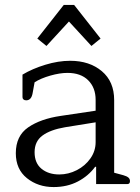

<svg xmlns="http://www.w3.org/2000/svg" viewBox="-20 -745 568 777"><path d="M131 -589 238 -725H280L387 -589L350 -559L259 -658L168 -559ZM44 -125Q44 -195 94 -229.5Q144 -264 226 -276L367 -297V-341Q367 -390 337 -420Q307 -450 253 -450Q222 -450 183.5 -439Q145 -428 120 -412L112 -368Q107 -339 86 -339Q79 -339 75 -342.5Q71 -346 71 -352V-443Q111 -467 163.5 -483Q216 -499 264 -499Q342 -499 392 -457Q442 -415 442 -340V-46L479 -36Q493 -32 499.5 -26.5Q506 -21 506 -12Q506 0 495 0H369V-70H365Q338 -33 295 -10.5Q252 12 197 12Q134 12 89 -24Q44 -60 44 -125ZM367 -170V-250L243 -230Q184 -220 152 -196.5Q120 -173 120 -129Q120 -85 148 -62Q176 -39 220 -39Q257 -39 291 -56.5Q325 -74 346 -104Q367 -134 367 -170Z"/></svg>

Font: Maitree
Style: Regular
Weight: 400
Designer: CadsonDemak Team
Foundry: CadsonDemak
Version: Version 1.000